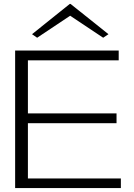

<svg xmlns="http://www.w3.org/2000/svg" viewBox="-20 -957 680 977"><path d="M57 0V-700H584V-650H122V-380H573V-330H122V-49H595V0ZM169 -765 143 -783 335 -937H339L532 -783L505 -765L337 -877Z"/></svg>

Font: Panamera
Style: Regular
Weight: 400
Designer: Bastien Sozeau
Foundry: NBR — Bastien Sozeau
Version: Version 3.002; ttfautohint (v1.8.4.7-5d5b);gftools[0.9.33]